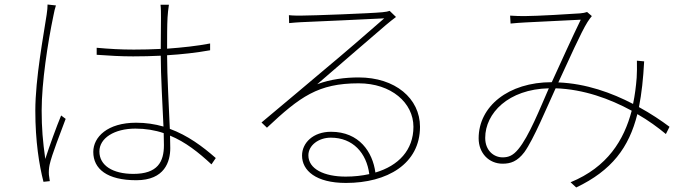

<svg xmlns="http://www.w3.org/2000/svg" viewBox="-20 -779 3040 848"><path d="M227 -755 190 -759C190 -747 189 -733 186 -714C173 -626 136 -433 136 -290C136 -155 153 -50 172 24L200 21C199 14 197 2 196 -7C195 -20 196 -37 199 -51C208 -94 249 -197 270 -254L250 -269C230 -221 198 -133 180 -77C169 -155 164 -213 164 -291C164 -415 191 -591 216 -710C219 -728 223 -742 227 -755ZM703 -191 704 -138C704 -64 676 -11 569 -11C478 -11 419 -48 419 -110C419 -169 485 -211 578 -211C623 -211 665 -204 703 -191ZM726 -758H689C691 -742 691 -720 691 -701L690 -563C651 -561 611 -560 571 -560C513 -560 463 -563 407 -568V-537C465 -533 512 -530 568 -530C609 -530 649 -531 690 -533C690 -444 698 -312 702 -220C664 -231 624 -237 581 -237C455 -237 392 -174 392 -108C392 -33 453 17 582 17C708 17 732 -66 732 -125L731 -180C799 -152 857 -106 914 -53L933 -81C875 -132 809 -181 730 -210C726 -313 718 -440 718 -535C783 -539 847 -546 908 -557V-587C851 -576 786 -569 718 -564C718 -609 718 -668 720 -702C721 -720 723 -737 726 -758Z M1611 -10C1579 -3 1544 1 1507 1C1411 1 1342 -33 1342 -93C1342 -137 1387 -171 1441 -171C1539 -171 1599 -103 1611 -10ZM1256 -712 1257 -677C1277 -679 1291 -680 1309 -681C1360 -683 1622 -695 1677 -698C1625 -652 1479 -526 1423 -480C1366 -431 1230 -318 1135 -238L1159 -215C1305 -352 1385 -411 1564 -411C1708 -411 1806 -325 1806 -219C1806 -116 1740 -47 1638 -17C1626 -107 1567 -197 1442 -197C1363 -197 1314 -148 1314 -92C1314 -26 1375 29 1508 29C1690 29 1835 -55 1835 -219C1835 -344 1726 -437 1564 -437C1505 -437 1439 -429 1381 -407C1473 -486 1640 -631 1685 -669C1700 -682 1716 -694 1729 -704L1701 -731C1692 -728 1687 -727 1669 -725C1620 -720 1358 -710 1307 -710C1295 -710 1273 -710 1256 -712Z M2825 -508 2793 -511C2794 -485 2793 -457 2792 -436C2789 -397 2784 -358 2776 -320C2682 -369 2569 -410 2446 -415C2493 -516 2546 -636 2575 -682C2583 -694 2588 -701 2594 -708L2573 -726C2564 -723 2555 -721 2542 -720C2504 -717 2348 -708 2300 -708C2280 -708 2257 -708 2233 -710L2235 -675C2257 -677 2279 -679 2302 -680C2348 -682 2505 -690 2545 -692C2507 -614 2460 -510 2417 -416C2225 -416 2094 -309 2094 -168C2094 -103 2139 -56 2200 -56C2235 -56 2265 -66 2296 -107C2337 -164 2394 -302 2434 -389C2557 -385 2673 -343 2770 -290C2736 -160 2663 -41 2500 26L2525 49C2682 -26 2758 -127 2795 -275C2844 -247 2886 -216 2921 -187L2937 -219C2901 -246 2855 -277 2802 -306C2814 -366 2821 -432 2825 -508ZM2404 -389C2365 -300 2316 -176 2269 -120C2246 -92 2226 -84 2200 -84C2161 -84 2123 -114 2123 -170C2123 -279 2225 -385 2404 -389Z"/></svg>

Font: Harano Aji Gothic K1 ExtraLight
Style: Regular
Weight: 250
Foundry: Masamichi Hosoda
Version: HaranoAjiGothicK1-ExtraLight version 20230610;ttx 4.39.4